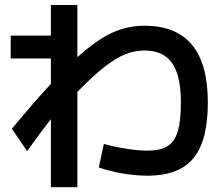

<svg xmlns="http://www.w3.org/2000/svg" viewBox="-20 -744 904 779"><path d="M380.9 -64.5 401.4 -160.2Q444.3 -147.9 493.2 -140.4Q542 -132.8 578.1 -132.8Q629.9 -132.8 659.2 -150.6Q688.5 -168.5 701.2 -210.7Q713.9 -252.9 713.9 -329.1Q713.9 -437 678.2 -488Q642.6 -539.1 566.4 -539.1Q526.4 -539.1 488 -523.7Q449.7 -508.3 403.1 -471.9Q356.4 -435.5 293.9 -371.1V15.6H186.5V-260.7Q144 -206.5 89.8 -130.9L28.3 -221.7Q116.2 -327.6 186.5 -403.8V-506.8H23.4V-599.6H186.5V-723.6H293.9V-511.7Q371.6 -582 434.3 -610.8Q497.1 -639.6 566.4 -639.6Q823.2 -639.6 823.2 -329.1Q823.2 -224.6 797.6 -159.2Q772 -93.8 718 -62.5Q664.1 -31.2 578.1 -31.2Q530.8 -31.2 479.5 -39.8Q428.2 -48.3 380.9 -64.5Z"/></svg>

Font: Pretendard GOV SemiBold
Style: Regular
Weight: 600
Designer: Base glyphs from Inter by Rasmus Andersson; Hangeul glyphs from Noto Sans CJK(Source Han Sans) by Jang Soo-young and Kan
Foundry: Kil Hyung-jin
Version: Version 1.309